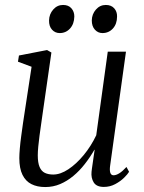

<svg xmlns="http://www.w3.org/2000/svg" viewBox="-20 -745 582 775"><path d="M162.5 10Q130 10 106.8 -1.8Q83.5 -13.5 70.8 -39.2Q58 -65 58 -107Q58 -121.5 60 -145.5Q62 -169.5 65.8 -197Q69.5 -224.5 73 -249Q76.5 -273.5 79 -288.5L107.5 -475.5L52.5 -496L56.5 -521L170 -543L187.5 -533L151.5 -282.5Q149 -264.5 145.8 -242.2Q142.5 -220 139.5 -197.2Q136.5 -174.5 134.5 -153.8Q132.5 -133 132.5 -118Q132.5 -88 139.8 -71Q147 -54 161 -47.2Q175 -40.5 195 -40.5Q224 -40.5 256 -61.8Q288 -83 317.8 -119Q347.5 -155 368.5 -199L415 -536.5H488.5L424.5 -76Q422 -58 425.2 -47.8Q428.5 -37.5 438.5 -37.5Q448.5 -37.5 461.5 -45.5Q474.5 -53.5 490.5 -71L501 -51.5Q495.5 -42 480.8 -27.5Q466 -13 445 -1.8Q424 9.5 399 9.5Q369.5 9.5 358.2 -8.8Q347 -27 349.5 -51.5Q349.5 -54 351 -64.2Q352.5 -74.5 354.5 -88.5Q356.5 -102.5 358.5 -116.5Q360.5 -130.5 362 -140L361 -140.5Q343.5 -110 322.2 -82.8Q301 -55.5 276 -34.8Q251 -14 222.8 -2Q194.5 10 162.5 10ZM221 -611.5Q202.5 -611.5 190 -625.2Q177.5 -639 178 -662.5Q178.5 -688 194.8 -706.5Q211 -725 234.5 -725Q256.5 -725 268.2 -711.5Q280 -698 280 -678.5Q279.5 -648.5 262.8 -630Q246 -611.5 221 -611.5ZM393.5 -611.5Q375.5 -611.5 363 -625.2Q350.5 -639 350.5 -662.5Q351 -688 367.2 -706.5Q383.5 -725 407 -725Q429 -725 441 -711.5Q453 -698 452.5 -678.5Q452.5 -648.5 435.8 -630Q419 -611.5 393.5 -611.5Z"/></svg>

Font: Merriweather 72pt Light
Style: Italic
Weight: 300
Italic angle: -7.8°
Version: Version 2.101